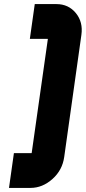

<svg xmlns="http://www.w3.org/2000/svg" viewBox="-20 -819 420 939"><path d="M256 -799H150L126 -629H213Q214 -629 214 -628L135 -71Q135 -70 134 -70H48L24 100H129Q188 100 237 56Q285 13 294 -51L378 -648Q387 -711 351 -755Q315 -799 256 -799Z"/></svg>

Font: Unageo
Style: Black-Italic
Weight: 900
Designer: Richard Sepsi
Foundry: Richard Sepsi
Version: Version 2.000